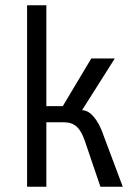

<svg xmlns="http://www.w3.org/2000/svg" viewBox="-20 -710 511 730"><path d="M83 0H156.2V-245.1H223.1C264.6 -245.1 285.6 -222.7 302.2 -175.3L361.8 0H446.8L367.2 -212.4C353.5 -246.6 327.1 -291 292 -291L416.5 -487.8H327.1L218.8 -306.6H156.2V-689.9H83Z"/></svg>

Font: HK Grotesk
Style: Regular
Weight: 400
Designer: Alfredo Marco Pradil and Stefan Peev
Foundry: Hanken Design Co.
Version: Version 1.045;PS 001.045;hotconv 1.0.88;makeotf.lib2.5.64775